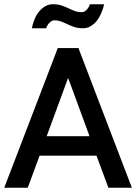

<svg xmlns="http://www.w3.org/2000/svg" viewBox="-32 -887 643 907"><path d="M591 0H480L424 -151.5H155L99 0H-12L241 -660H338.5ZM391 -243.5 290.5 -517H289L188.5 -243.5ZM360.5 -753.5Q335.5 -753.5 316.5 -760.2Q297.5 -767 281 -775Q267.5 -781.5 254.5 -786.2Q241.5 -791 227.5 -791Q216 -791 208.2 -785.2Q200.5 -779.5 195 -771.8Q189.5 -764 186 -753.5H118.5Q135.5 -837 190.5 -862Q202.5 -867 217 -867Q242 -867 260.8 -860.5Q279.5 -854 295.5 -846Q309 -839.5 322.8 -834.5Q336.5 -829.5 352.5 -829.5Q364 -829.5 371.5 -835.5Q379 -841.5 384.2 -849Q389.5 -856.5 392.5 -867H460Q452.5 -833 435 -802.8Q417.5 -772.5 387 -758.5Q375 -753.5 360.5 -753.5Z"/></svg>

Font: Lucymar Sans Medium
Style: Regular
Weight: 500
Foundry: The League of Moveable Type (original font) / Main changes by Cristiano Sobral with portions from Mirco Monsees
Version: Version 2.001;August 30, 2020;FontCreator 13.0.0.2681 64-bit